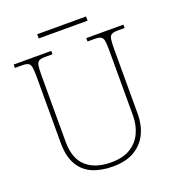

<svg xmlns="http://www.w3.org/2000/svg" viewBox="-148 -944 976 1071"><g transform="rotate(-20 339.5 -409.0)"><path d="M340 10Q271 10 219.5 -12Q168 -34 139 -83.5Q110 -133 110 -214V-606Q110 -645 106.5 -663.5Q103 -682 91 -688Q79 -694 54 -694H13V-714H236V-694H194Q169 -694 157 -688Q145 -682 141.5 -663.5Q138 -645 138 -606V-210Q138 -110 191.5 -62.5Q245 -15 338 -15Q409 -15 453.5 -42.5Q498 -70 519.5 -116.5Q541 -163 541 -219V-606Q541 -645 537.5 -663.5Q534 -682 522 -688Q510 -694 485 -694H444V-714H664V-694H625Q600 -694 588 -688Q576 -682 572.5 -663.5Q569 -645 569 -606V-218Q569 -153 544 -101.5Q519 -50 468.5 -20Q418 10 340 10ZM194 -803V-828H484V-803Z"/></g></svg>

Font: Noto Serif Thin
Style: Regular
Weight: 100
Designer: Monotype Design Team
Foundry: Monotype Imaging Inc.
Version: Version 2.015